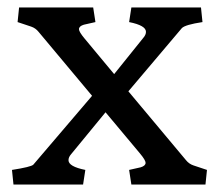

<svg xmlns="http://www.w3.org/2000/svg" viewBox="-20 -493 594 513"><path d="M16 0 12 -39Q63 -47 69 -53L226 -237L83 -408Q75 -418 63 -422L27 -434L31 -473H229L235 -434L204 -427Q191 -423 191 -415Q191 -408 206 -390L285 -295L363 -392Q370 -400 370 -408Q370 -425 325 -434L331 -473H517L521 -434Q475 -427 466 -418L323 -249L477 -65Q485 -55 497 -51L533 -39L529 0H331L325 -39L356 -46Q369 -50 369 -58Q369 -65 354 -83L262 -193L170 -81Q163 -73 163 -65Q163 -48 208 -39L202 0Z"/></svg>

Font: Poly
Style: Regular
Weight: 400
Designer: Jos Nicols Silva Schwarzenberg
Foundry: Jose Nicolas Silva Schwarzenberg
Version: Version 1.001